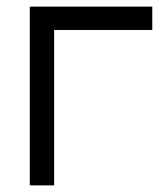

<svg xmlns="http://www.w3.org/2000/svg" viewBox="-20 -560 505 580"><path d="M70 0H143.5V-469.5H440V-540H70Z"/></svg>

Font: Hauora
Style: Regular
Weight: 400
Designer: Mikhail Sharanda
Foundry: WCYS & Co.
Version: Version 1.010